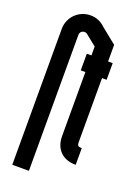

<svg xmlns="http://www.w3.org/2000/svg" viewBox="-160 -793 689 976"><g transform="rotate(20 184.5 -305.0)"><path d="M227 -540V-588L171 -633Q164 -640 154 -640Q143 -640 136 -633Q129 -626 129 -615V120H39V-615Q39 -639 48 -660Q57 -681 72.5 -696.5Q88 -712 109 -721Q130 -730 154 -730Q201 -730 235 -696L317 -630V-540H342V-450H317V-105Q317 -90 322 -85Q327 -80 342 -80V10Q288 10 257.5 -20.5Q227 -51 227 -105V-450H202V-540Z"/></g></svg>

Font: Berliner Wand
Style: Regular
Weight: 400
Designer: Peter Wiegel
Foundry: Peter Wiegel
Version: Version 1.000